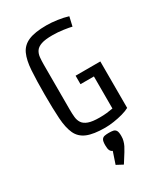

<svg xmlns="http://www.w3.org/2000/svg" viewBox="-235 -812 1021 1177"><g transform="rotate(-30 276.0 -223.5)"><path d="M472 -355V-26Q452 -15 421.5 -6.5Q391 2 357.5 7Q324 12 296 12Q214 12 168.5 -7Q123 -26 103.5 -68.5Q84 -111 79.5 -180Q75 -249 75 -349Q75 -449 79.5 -518.5Q84 -588 103.5 -630.5Q123 -673 168.5 -692.5Q214 -712 296 -712Q331 -712 372.5 -706Q414 -700 446 -690L431 -625Q412 -630 373.5 -635.5Q335 -641 297 -641Q246 -641 218.5 -631.5Q191 -622 179 -604.5Q167 -587 164.5 -563Q162 -539 162 -510V-193Q162 -164 164.5 -139.5Q167 -115 179 -97Q191 -79 218.5 -69Q246 -59 297 -59Q326 -59 348 -61.5Q370 -64 392 -68V-295H297V-355ZM298 50Q316 50 328.5 52.5Q341 55 348 66Q355 77 355 105Q355 115 354 123.5Q353 132 351 138Q347 154 339.5 169Q332 184 322 200L281 265L236 241L264 158Q253 154 247 142.5Q241 131 241 105Q241 77 248 66Q255 55 268 52.5Q281 50 298 50Z"/></g></svg>

Font: Strait
Style: Regular
Weight: 400
Designer: Eduardo Rodriguez Tunni
Foundry: Eduardo Rodriguez Tunni
Version: Version 1.002; ttfautohint (v1.8.4.7-5d5b);gftools[0.9.23]